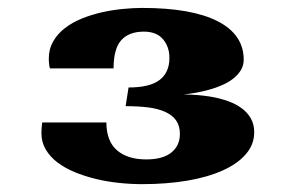

<svg xmlns="http://www.w3.org/2000/svg" viewBox="-20 -952 731 482"><path d="M336.9 -489.7Q308.1 -489.7 278.1 -492.9Q248 -496.1 220 -502.9Q191.9 -509.8 167.2 -520Q142.6 -530.3 124 -544.4Q105.5 -558.6 94.7 -576.9Q84 -595.2 84 -617.7Q84 -624 84.5 -630.9Q85 -637.7 85.9 -644.5H247.1Q247.1 -598.1 273.4 -575Q299.8 -551.8 347.2 -551.8Q388.7 -551.8 410.2 -569.1Q431.6 -586.4 431.6 -615.7Q431.6 -636.2 422.1 -649.7Q412.6 -663.1 394.8 -671.1Q377 -679.2 351.8 -682.4Q326.7 -685.5 295.4 -685.5L302.7 -732.4Q356 -732.4 380.6 -751.2Q405.3 -770 405.3 -806.6Q405.3 -834.5 389.2 -853.5Q373 -872.6 341.3 -872.6Q303.7 -872.6 284.4 -851.1Q265.1 -829.6 265.1 -780.3H105.5Q104 -783.7 103.3 -791Q102.5 -798.3 102.5 -804.7Q102.5 -829.1 113.5 -848.1Q124.5 -867.2 142.8 -881.3Q161.1 -895.5 185.1 -905.3Q209 -915 234.9 -920.9Q260.7 -926.8 287.1 -929.4Q313.5 -932.1 336.9 -932.1Q460.9 -932.1 526.4 -898.7Q591.8 -865.2 591.8 -802.2Q591.8 -787.6 584.5 -775.6Q577.1 -763.7 565.2 -754.4Q553.2 -745.1 537.6 -738.3Q522 -731.4 505.1 -726.8Q488.3 -722.2 471.7 -719.2Q455.1 -716.3 440.9 -714.8Q456.5 -714.8 475.6 -713.4Q494.6 -711.9 514.4 -708.3Q534.2 -704.6 552.7 -698Q571.3 -691.4 585.9 -680.9Q600.6 -670.4 609.4 -655.3Q618.2 -640.1 618.2 -620.1Q618.2 -589.4 597.4 -565.2Q576.7 -541 539.3 -524.2Q502 -507.3 450.2 -498.5Q398.4 -489.7 336.9 -489.7Z"/></svg>

Font: Goblin One
Style: Regular
Weight: 400
Designer: Riccardo De Franceschi
Foundry: Sorkin Type Co.
Version: Version 1.001